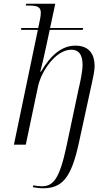

<svg xmlns="http://www.w3.org/2000/svg" viewBox="-20 -780 557 1035"><path d="M211 235C314 235 364 181 405 -9L472 -317C479 -350 490 -393 490 -425C490 -484 463 -534 387 -534C315 -534 256 -486 200 -393H197C205 -422 219 -482 230 -535L248 -619H426L428 -629H250L278 -760H121L119 -750H134C176 -750 200 -745 200 -712C200 -691 195 -672 186 -629H95L93 -619H184L55 0H119L185 -314C202 -395 280 -512 364 -512C416 -512 425 -468 425 -430C425 -391 410 -327 405 -306L338 10C300 188 266 224 205 224C191 224 174 222 160 219L157 229C172 232 194 235 211 235Z"/></svg>

Font: Noto Serif Display Light
Style: Italic
Weight: 300
Italic angle: -12°
Designer: Monotype Design Team
Foundry: Monotype Imaging Inc.
Version: Version 2.009